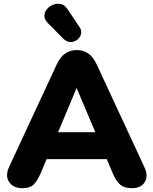

<svg xmlns="http://www.w3.org/2000/svg" viewBox="-20 -976 803 1005"><path d="M312 -773 229 -857Q212 -875 212.5 -894Q213 -913 226 -928.5Q239 -944 258.5 -951.5Q278 -959 298 -955Q318 -951 332 -930L397 -833Q409 -815 404 -797Q399 -779 384 -767.5Q369 -756 349.5 -756Q330 -756 312 -773ZM97 9Q50 9 28 -23Q6 -55 28 -103L277 -639Q295 -678 321.5 -696Q348 -714 382 -714Q416 -714 442 -696Q468 -678 486 -639L735 -103Q758 -54 737.5 -22.5Q717 9 671 9Q631 9 609.5 -9Q588 -27 571 -67L539 -143H224L192 -67Q174 -27 155 -9Q136 9 97 9ZM380 -513 284 -284H479L382 -513Z"/></svg>

Font: Chiron GoRound TC H
Style: Regular
Weight: 900
Designer: Ryoko NISHIZUKA 西塚涼子 (kana, bopomofo & ideographs); Paul D. Hunt (Latin, Greek & Cyrillic); Sandoll Communications 산돌커뮤니
Foundry: Adobe
Version: Version 1.000;hotconv 1.1.1;makeotfexe 2.6.0